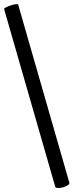

<svg xmlns="http://www.w3.org/2000/svg" viewBox="-73 -754 359 939"><path d="M197 159 -53 -710Q-54 -713 -44 -718Q-34 -723 -20.5 -727.5Q-7 -732 4 -733.5Q15 -735 16 -731L266 139Q268 146 258.5 152Q249 158 235.5 162Q222 166 210.5 165.5Q199 165 197 159Z"/></svg>

Font: Junicode
Style: Bold
Weight: 700
Designer: Peter S. Baker
Version: Version 2.100; ttfautohint (v1.8.4)